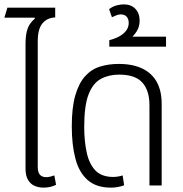

<svg xmlns="http://www.w3.org/2000/svg" viewBox="-23 -850 839 880"><path d="M94 -448V-645Q94 -682 99.5 -704.5Q105 -727 115 -741Q125 -755 137 -765L136 -769H-3L11 -815H230V-770Q194 -769 172 -743.5Q150 -718 150 -660V-448ZM177 10Q155 10 136 2Q117 -6 105.5 -25.5Q94 -45 94 -77V-548H150V-85Q150 -60 160 -49Q170 -38 189 -38Q198 -38 208 -40.5Q218 -43 226 -46L234 -3Q220 4 205.5 7Q191 10 177 10Z M486 10Q418 10 378.5 -25Q339 -60 322.5 -123.5Q306 -187 306 -270Q306 -357 322 -412.5Q338 -468 366.5 -500Q395 -532 434.5 -544.5Q474 -557 521 -557Q586 -557 630 -535.5Q674 -514 696 -473.5Q718 -433 718 -374V0H662V-368Q662 -435 629.5 -471.5Q597 -508 523 -508Q476 -508 439.5 -488.5Q403 -469 383 -417.5Q363 -366 363 -269Q363 -203 374.5 -150.5Q386 -98 414.5 -68.5Q443 -39 496 -39Q507 -39 518.5 -41Q530 -43 539 -46L546 -1Q534 4 518 7Q502 10 486 10Z M478 -636V-666Q500 -671 520.5 -681.5Q541 -692 554 -708Q567 -724 567 -745Q567 -762 558 -773Q549 -784 530 -784Q520 -784 509.5 -779.5Q499 -775 490 -771L477 -808Q494 -821 512.5 -825.5Q531 -830 544 -830Q578 -830 597.5 -809.5Q617 -789 617 -755Q617 -728 603.5 -706.5Q590 -685 572 -672L568 -682H738V-636Z"/></svg>

Font: Noto Sans Thai SemiCondensed Light
Style: Regular
Weight: 300
Width: 4
Designer: Monotype Design Team
Foundry: Monotype Imaging Inc.
Version: Version 2.001